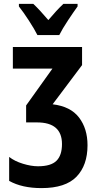

<svg xmlns="http://www.w3.org/2000/svg" viewBox="-20 -955 513 985"><path d="M305 -935Q285 -916 268 -897.5Q251 -879 228 -852Q183 -905 151 -935H77V-922Q100 -893 128.5 -849Q157 -805 172 -775H284Q300 -807 328.5 -850Q357 -893 378 -922V-935ZM46 -714V-603H249L114 -414V-327H170Q298 -327 298 -216Q298 -158 269.5 -130Q241 -102 175 -102Q140 -102 97.5 -115Q55 -128 27 -150V-27Q93 10 193 10Q316 10 372.5 -48.5Q429 -107 429 -210Q429 -295 385.5 -352Q342 -409 250 -420L401 -621V-714Z"/></svg>

Font: Noto Sans UI Condensed
Style: Bold
Weight: 700
Width: 3
Designer: Monotype Design Team
Foundry: Monotype Imaging Inc.
Version: 1.001